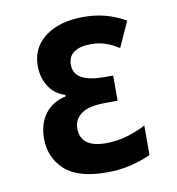

<svg xmlns="http://www.w3.org/2000/svg" viewBox="-68 -617 637 690"><g transform="rotate(-10 250.0 -272.5)"><path d="M269 10Q163 10 114.5 -34.5Q66 -79 66 -149Q66 -202 92.5 -238Q119 -274 169 -285V-290Q129 -303 109 -336Q89 -369 89 -409Q89 -477 141.5 -516Q194 -555 282 -555Q321 -555 357.5 -546Q394 -537 434 -515L392 -422Q367 -438 343 -446Q319 -454 290 -454Q251 -454 229 -439Q207 -424 207 -394Q207 -360 235.5 -344.5Q264 -329 317 -329H350V-237H309Q245 -237 217.5 -217Q190 -197 190 -164Q190 -94 283 -94Q324 -94 362 -105.5Q400 -117 429 -133V-25Q397 -10 355.5 0Q314 10 269 10Z"/></g></svg>

Font: Noto Sans Mono ExtraCondensed
Style: Bold
Weight: 700
Width: 2
Designer: Monotype Design Team
Foundry: Monotype Imaging Inc.
Version: Version 2.014